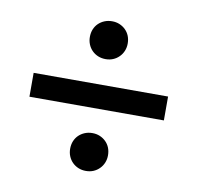

<svg xmlns="http://www.w3.org/2000/svg" viewBox="-61 -627 619 602"><g transform="rotate(10 249.0 -326.0)"><path d="M35 -362H463V-286H35ZM249.5 -564Q262.5 -564 273.2 -559.5Q284 -555 292.2 -547Q300.5 -539 305 -528Q309.5 -517 309.5 -503.5Q309.5 -491 305 -480Q300.5 -469 292.2 -460.8Q284 -452.5 273.2 -448Q262.5 -443.5 249.5 -443.5Q236.5 -443.5 225.5 -448Q214.5 -452.5 206.2 -460.8Q198 -469 193.5 -480Q189 -491 189 -503.5Q189 -517 193.5 -528Q198 -539 206.2 -547Q214.5 -555 225.5 -559.5Q236.5 -564 249.5 -564ZM249.5 -208Q262.5 -208 273.2 -203.5Q284 -199 292.2 -191Q300.5 -183 305 -172Q309.5 -161 309.5 -147.5Q309.5 -135 305 -124Q300.5 -113 292.2 -104.8Q284 -96.5 273.2 -92Q262.5 -87.5 249.5 -87.5Q236.5 -87.5 225.5 -92Q214.5 -96.5 206.2 -104.8Q198 -113 193.5 -124Q189 -135 189 -147.5Q189 -161 193.5 -172Q198 -183 206.2 -191Q214.5 -199 225.5 -203.5Q236.5 -208 249.5 -208Z"/></g></svg>

Font: Argentum Sans
Style: Regular
Weight: 400
Designer: Julieta Ulanovsky, Owen Earl, Chris M. Simpson, Rasmus Andersson, Cristiano Sobral
Foundry: The Argentum Sans Project Authors
Version: Version 3.135; ttfautohint (v1.8.4.7-5d5b-dirty)